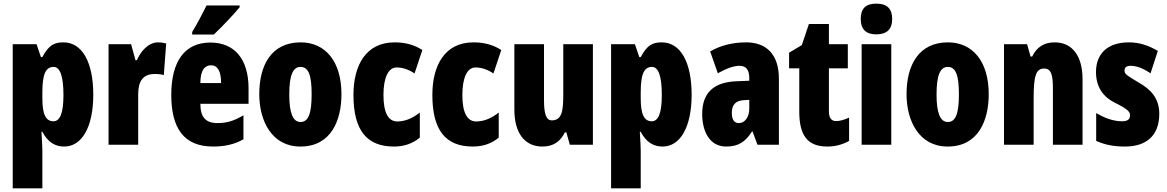

<svg xmlns="http://www.w3.org/2000/svg" viewBox="-20 -796 6421 1056"><path d="M329 -563C280 -563 249 -550 213 -482H205L181 -553H50V240H213V35C213 14 211 -21 208 -71H213C243 -14 283 10 333 10C431 10 493 -98 493 -275C493 -454 432 -563 329 -563ZM275 -428C310 -428 329 -378 329 -273C329 -177 311 -129 274 -129C231 -129 213 -168 213 -256V-288C213 -388 231 -428 275 -428Z M849 -563C794 -563 752 -510 733 -465H725L701 -553H577V0H740V-278C740 -350 767 -389 831 -389C852 -389 868 -387 881 -383L894 -557C874 -562 862 -563 849 -563Z M1298 -756V-766H1116C1094 -722 1069 -673 1037 -620V-606H1156C1206 -653 1270 -722 1298 -756ZM1137 -562C996 -562 922 -459 922 -274C922 -90 992 10 1152 10C1216 10 1270 -2 1319 -30V-162C1267 -131 1227 -119 1176 -119C1112 -119 1082 -151 1082 -225H1347V-310C1347 -472 1269 -562 1137 -562ZM1141 -437C1174 -437 1196 -409 1196 -339H1082C1082 -411 1107 -437 1141 -437Z M1858 -278C1858 -460 1768 -563 1634 -563C1472 -563 1406 -437 1406 -278C1406 -131 1475 10 1632 10C1802 10 1858 -135 1858 -278ZM1571 -276C1571 -380 1590 -428 1633 -428C1678 -428 1694 -379 1694 -278C1694 -176 1678 -125 1633 -125C1590 -125 1571 -177 1571 -276Z M2147 10C2202 10 2249 -6 2289 -39V-177C2249 -145 2207 -128 2165 -128C2115 -128 2089 -177 2089 -274C2089 -371 2117 -425 2161 -425C2195 -425 2227 -414 2260 -392L2303 -521C2259 -549 2211 -563 2150 -563C1992 -563 1924 -436 1924 -274C1924 -78 1998 10 2147 10Z M2581 10C2636 10 2683 -6 2723 -39V-177C2683 -145 2641 -128 2599 -128C2549 -128 2523 -177 2523 -274C2523 -371 2551 -425 2595 -425C2629 -425 2661 -414 2694 -392L2737 -521C2693 -549 2645 -563 2584 -563C2426 -563 2358 -436 2358 -274C2358 -78 2432 10 2581 10Z M3241 -553H3078V-280C3078 -191 3073 -134 3015 -134C2983 -134 2972 -172 2972 -246V-553H2809V-193C2809 -64 2866 10 2963 10C3022 10 3061 -16 3087 -68H3095L3114 0H3241Z M3620 -563C3571 -563 3540 -550 3504 -482H3496L3472 -553H3341V240H3504V35C3504 14 3502 -21 3499 -71H3504C3534 -14 3574 10 3624 10C3722 10 3784 -98 3784 -275C3784 -454 3723 -563 3620 -563ZM3566 -428C3601 -428 3620 -378 3620 -273C3620 -177 3602 -129 3565 -129C3522 -129 3504 -168 3504 -256V-288C3504 -388 3522 -428 3566 -428Z M4084 -563C4008 -563 3940 -545 3886 -513L3928 -393C3978 -421 4016 -434 4048 -434C4084 -434 4101 -411 4101 -366V-352L4029 -349C3907 -344 3842 -287 3842 -169C3842 -79 3879 10 3974 10C4043 10 4080 -17 4116 -73H4119L4146 0H4264V-363C4264 -498 4194 -563 4084 -563ZM4071 -245 4101 -247V-198C4101 -151 4076 -119 4044 -119C4018 -119 4005 -138 4005 -176C4005 -220 4027 -243 4071 -245Z M4579 -130C4552 -130 4539 -148 4539 -184V-420H4643V-553H4539V-664H4429L4390 -548L4320 -506V-420H4376V-182C4376 -52 4421 10 4530 10C4575 10 4614 -1 4650 -21V-149C4623 -137 4599 -130 4579 -130Z M4800 -776C4740 -776 4714 -748 4714 -691C4714 -635 4743 -607 4800 -607C4857 -607 4887 -635 4887 -691C4887 -747 4860 -776 4800 -776ZM4882 -553H4719V0H4882Z M5418 -278C5418 -460 5328 -563 5194 -563C5032 -563 4966 -437 4966 -278C4966 -131 5035 10 5192 10C5362 10 5418 -135 5418 -278ZM5131 -276C5131 -380 5150 -428 5193 -428C5238 -428 5254 -379 5254 -278C5254 -176 5238 -125 5193 -125C5150 -125 5131 -177 5131 -276Z M5781 -563C5722 -563 5682 -537 5657 -485H5648L5629 -553H5502V0H5665V-253C5665 -378 5677 -419 5723 -419C5763 -419 5771 -381 5771 -308V0H5934V-360C5934 -489 5877 -563 5781 -563Z M6356 -170C6356 -255 6310 -304 6243 -342C6172 -384 6165 -390 6165 -408C6165 -426 6176 -434 6199 -434C6237 -434 6275 -415 6308 -393L6348 -516C6295 -547 6246 -563 6189 -563C6074 -563 6008 -503 6008 -400C6008 -322 6043 -265 6112 -231C6189 -193 6195 -179 6195 -161C6195 -138 6180 -129 6150 -129C6100 -129 6050 -150 6009 -174V-21C6060 2 6112 10 6167 10C6286 10 6356 -51 6356 -170Z"/></svg>

Font: Noto Sans Bengali ExtraCondensed Black
Style: Regular
Weight: 900
Width: 2
Designer: Joana Ranito - Universal Thirst; Jelle Bosma - Monotype Design Team
Foundry: Universal Thirst ehf.
Version: Version 3.000